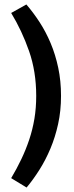

<svg xmlns="http://www.w3.org/2000/svg" viewBox="-20 -704 333 859"><path d="M98 -684Q129 -648 157 -605Q185 -562 206.5 -511Q228 -460 240.5 -401Q253 -342 253 -275Q253 -208 240 -149Q227 -90 205.5 -39Q184 12 156.5 55.5Q129 99 99 135L30 93Q55 51 75.5 8Q96 -35 111 -80Q126 -125 134 -173Q142 -221 142 -275Q142 -384 110 -475.5Q78 -567 30 -646Z"/></svg>

Font: Mukta Mahee
Style: Bold
Weight: 700
Designer: Shuchita Grover, Noopur Datye, Girish Dalvi, Yashodeep Gholap
Foundry: Ek Type
Version: Version 2.538;PS 1.000;hotconv 16.6.51;makeotf.lib2.5.65220;